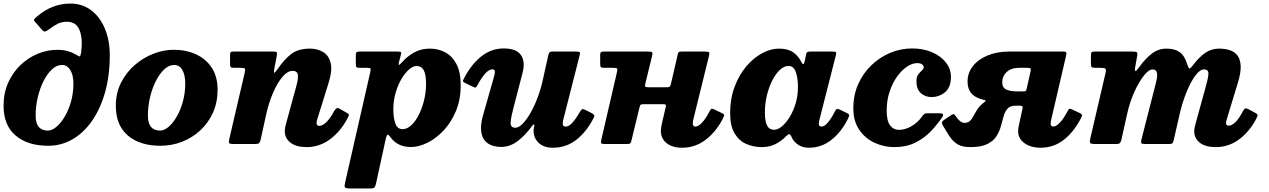

<svg xmlns="http://www.w3.org/2000/svg" viewBox="-21 -810 7138 1080"><path d="M-1 -215Q-1 -286.5 24.8 -344.2Q50.5 -402 94 -443.8Q137.5 -485.5 191.8 -507.8Q246 -530 303 -530Q331 -530 356 -523.5Q381 -517 399 -506.5Q416 -497 424 -493Q432 -489 435.5 -517Q445.5 -591.5 426.8 -639.5Q408 -687.5 356.5 -687.5Q326.5 -687.5 304.2 -676.8Q282 -666 254 -644.5Q243.5 -637 235.5 -633.5Q227.5 -630 217.5 -640L177 -686Q167.5 -696 171 -701Q174.5 -706 184 -714.5Q227.5 -753 275.8 -771.5Q324 -790 374.5 -790Q442.5 -790 492.2 -752Q542 -714 569.2 -648.5Q596.5 -583 596.5 -500.5Q596.5 -384.5 570 -290.8Q543.5 -197 496.2 -129.5Q449 -62 386 -26Q323 10 250 10Q135 10 67 -47.5Q-1 -105 -1 -215ZM179.5 -160Q179.5 -115.5 197.5 -95.5Q215.5 -75.5 248 -75.5Q271.5 -75.5 296.8 -96.8Q322 -118 343.8 -155.2Q365.5 -192.5 378.8 -240Q392 -287.5 392 -340Q392 -387.5 374.5 -416Q357 -444.5 327 -444.5Q298 -444.5 271.5 -420Q245 -395.5 224.2 -354.5Q203.5 -313.5 191.5 -263Q179.5 -212.5 179.5 -160Z M630.5 -215Q630.5 -286.5 659.5 -344.2Q688.5 -402 736.5 -443.8Q784.5 -485.5 842 -507.8Q899.5 -530 956.5 -530Q1026 -530 1082 -504.2Q1138 -478.5 1170.5 -428.5Q1203 -378.5 1203 -305Q1203 -234 1176.8 -176Q1150.5 -118 1105.2 -76.2Q1060 -34.5 1002.2 -12.2Q944.5 10 881.5 10Q766.5 10 698.5 -47.5Q630.5 -105 630.5 -215ZM811 -160Q811 -115.5 829 -95.5Q847 -75.5 879.5 -75.5Q903 -75.5 927.8 -96.8Q952.5 -118 973.8 -155.2Q995 -192.5 1008 -240Q1021 -287.5 1021 -340Q1021 -387.5 1004.8 -416Q988.5 -444.5 958.5 -444.5Q929.5 -444.5 903 -420Q876.5 -395.5 855.8 -354.5Q835 -313.5 823 -263Q811 -212.5 811 -160Z M1292.5 -520H1517Q1531.5 -520 1535 -516.2Q1538.5 -512.5 1536.5 -500.5L1522 -423Q1518.5 -402.5 1521.5 -400.8Q1524.5 -399 1539.5 -420Q1579 -477.5 1618.2 -507Q1657.5 -536.5 1722.5 -536.5Q1764 -536.5 1796 -517.8Q1828 -499 1838.8 -456.2Q1849.5 -413.5 1826.5 -341L1763.5 -139Q1759.5 -125.5 1759.5 -118.5Q1759.5 -102 1775.5 -102Q1793 -102 1815 -123Q1837 -144 1859 -186.5Q1866.5 -196.5 1872.2 -200.5Q1878 -204.5 1888 -199L1926 -177.5Q1940.5 -170 1941.5 -165.2Q1942.5 -160.5 1934.5 -145.5Q1896 -72 1836.2 -27.2Q1776.5 17.5 1704 17.5Q1645 17.5 1613 -7.5Q1581 -32.5 1581 -70.5Q1581 -82 1583.2 -94Q1585.5 -106 1588.5 -116L1643 -315.5Q1658 -367.5 1654.5 -389.5Q1651 -411.5 1624.5 -411.5Q1596.5 -411.5 1568 -378Q1539.5 -344.5 1515.5 -289.5Q1491.5 -234.5 1477 -169.5L1445 -24Q1441.5 -10 1436.5 -5Q1431.5 0 1414.5 0H1295Q1270.5 0 1267.8 -5.2Q1265 -10.5 1269 -29.5L1356 -403Q1359.5 -420 1356.2 -424.2Q1353 -428.5 1331.5 -428.5H1294.5Q1280 -428.5 1276.5 -433Q1273 -437.5 1273 -451.5V-498.5Q1273 -512 1276.2 -516Q1279.5 -520 1292.5 -520Z M2003.5 -520H2216Q2229.5 -520 2233.5 -517.2Q2237.5 -514.5 2234 -502L2224.5 -466Q2220 -449 2222.2 -445.5Q2224.5 -442 2240.5 -460Q2270.5 -494 2309.2 -515.2Q2348 -536.5 2397.5 -536.5Q2444 -536.5 2483.2 -515.8Q2522.5 -495 2546.5 -449.8Q2570.5 -404.5 2570.5 -330.5Q2570.5 -250 2543.8 -185.8Q2517 -121.5 2474.5 -76.2Q2432 -31 2383.2 -7Q2334.5 17 2291 17Q2215 17 2175.5 -38Q2163 -55 2158.2 -52Q2153.5 -49 2149.5 -31.5L2093.5 225Q2090 240 2085 245Q2080 250 2062.5 250H1945.5Q1921.5 250 1918.8 242.8Q1916 235.5 1920 218L2062 -405.5Q2065 -418.5 2063.2 -423.5Q2061.5 -428.5 2044 -428.5H2002Q1986.5 -428.5 1983.5 -433Q1980.5 -437.5 1980.5 -453V-499Q1980.5 -513.5 1985.2 -516.8Q1990 -520 2003.5 -520ZM2191.5 -195Q2191.5 -148 2202.8 -115.8Q2214 -83.5 2243.5 -83.5Q2268.5 -83.5 2292 -105Q2315.5 -126.5 2334.2 -163Q2353 -199.5 2364.2 -245.2Q2375.5 -291 2375.5 -339.5Q2375.5 -391.5 2362.5 -415.2Q2349.5 -439 2322 -439Q2302.5 -439 2279.8 -419.2Q2257 -399.5 2237 -365.5Q2217 -331.5 2204.2 -287.5Q2191.5 -243.5 2191.5 -195Z M2590.5 -372Q2630.5 -448.5 2686.5 -493Q2742.5 -537.5 2812.5 -537.5Q2884.5 -537.5 2909.8 -499.5Q2935 -461.5 2918 -398.5L2867.5 -204.5Q2853.5 -152.5 2851.5 -122Q2849.5 -91.5 2877.5 -91.5Q2897 -91.5 2919.2 -114.2Q2941.5 -137 2963.2 -175.2Q2985 -213.5 3003 -261Q3021 -308.5 3032 -358.5L3062 -494.5Q3064.5 -506 3068.2 -513Q3072 -520 3086.5 -520H3216Q3234 -520 3238.8 -517.5Q3243.5 -515 3240 -501L3146.5 -133Q3143.5 -121.5 3145 -109.8Q3146.5 -98 3161 -98Q3179 -98 3198.5 -119.5Q3218 -141 3240 -179Q3246 -189.5 3251.5 -194.2Q3257 -199 3268 -193.5L3303 -176Q3315.5 -169.5 3320.2 -164.2Q3325 -159 3318 -146Q3278.5 -69 3221.2 -24Q3164 21 3088.5 21Q3036 21 3007 -8.5Q2978 -38 2980.5 -80.5L2984.5 -102.5Q2985 -110 2981.5 -109.8Q2978 -109.5 2972.5 -102Q2932.5 -47.5 2889.8 -15.5Q2847 16.5 2798.5 16.5Q2771 16.5 2745.8 8Q2720.5 -0.5 2703.8 -22Q2687 -43.5 2684.8 -81.5Q2682.5 -119.5 2701 -179L2758.5 -381Q2762 -393 2762.8 -406.5Q2763.5 -420 2748 -420Q2713.5 -420 2666 -333.5Q2659.5 -320.5 2655.2 -318.2Q2651 -316 2638 -322.5L2595 -343.5Q2582 -350 2583 -355Q2584 -360 2590.5 -372Z M3966 -491.5 3878 -134.5Q3876 -125 3876 -115Q3876 -98 3891 -98Q3906.5 -98 3927.2 -119.5Q3948 -141 3967.5 -178.5Q3975 -193 3979.2 -197Q3983.5 -201 3999.5 -193L4040.5 -173.5Q4055 -166.5 4052 -158.5Q4049 -150.5 4042 -137Q4003 -64 3945.2 -21.5Q3887.5 21 3815.5 21Q3761 21 3728.8 -4.8Q3696.5 -30.5 3696.5 -73Q3696.5 -84.5 3699.2 -100Q3702 -115.5 3704.5 -125.5L3724 -208.5Q3726 -219 3722.8 -221.5Q3719.5 -224 3706 -224H3602Q3589.5 -224 3584.5 -221.8Q3579.5 -219.5 3577 -209L3530 -16Q3527 -5 3522.8 -2.5Q3518.5 0 3505 0H3382Q3360.5 0 3359.8 -6.5Q3359 -13 3362.5 -29L3449 -402.5Q3453 -419 3450.2 -423.8Q3447.5 -428.5 3427.5 -428.5H3377.5Q3362.5 -428.5 3358.8 -432.5Q3355 -436.5 3355 -452V-500.5Q3355 -514 3359.8 -517Q3364.5 -520 3377 -520H3621.5Q3645 -520 3648 -515.5Q3651 -511 3646 -491.5L3609 -340Q3605.5 -326 3609 -322.5Q3612.5 -319 3631 -319H3729Q3742.5 -319 3746.5 -323.2Q3750.5 -327.5 3753 -338L3790.5 -500.5Q3792.5 -512.5 3796 -516.2Q3799.5 -520 3812.5 -520H3941Q3964.5 -520 3967.8 -515.5Q3971 -511 3966 -491.5Z M4748 -140.5Q4712 -68 4656 -23.5Q4600 21 4529.5 21Q4495 21 4471 5.8Q4447 -9.5 4435 -32Q4432 -39 4429.8 -43Q4427.5 -47 4426 -50Q4421 -57 4416 -55Q4411 -53 4400.5 -43.5Q4373.5 -15.5 4339.8 1Q4306 17.5 4265 17.5Q4218.5 17.5 4177.8 0.2Q4137 -17 4111.5 -58.8Q4086 -100.5 4086 -174Q4086 -254.5 4110.8 -321Q4135.5 -387.5 4176.2 -435.8Q4217 -484 4265.2 -510.2Q4313.5 -536.5 4360.5 -536.5Q4411 -536.5 4440.2 -516Q4469.5 -495.5 4486 -462.5Q4492.5 -450 4497 -448.8Q4501.5 -447.5 4506 -468L4513.5 -505Q4515.5 -513 4519.5 -516.5Q4523.5 -520 4536 -520H4662Q4679 -520 4681.5 -515.8Q4684 -511.5 4680.5 -498L4587.5 -133Q4585 -122.5 4585 -113.5Q4585 -98 4600 -98Q4616.5 -98 4635.5 -120.2Q4654.5 -142.5 4674 -181Q4681.5 -195 4686.5 -196.8Q4691.5 -198.5 4704 -193L4738.5 -176.5Q4753.5 -169.5 4755.2 -163.5Q4757 -157.5 4748 -140.5ZM4467.5 -321.5Q4467.5 -368.5 4455.8 -403.8Q4444 -439 4414.5 -439Q4389.5 -439 4366 -417Q4342.5 -395 4323.2 -357.5Q4304 -320 4292.8 -273.5Q4281.5 -227 4281.5 -178.5Q4281.5 -126.5 4294 -103.2Q4306.5 -80 4333.5 -80Q4354.5 -80 4377.8 -99.5Q4401 -119 4421.5 -152.5Q4442 -186 4454.8 -229.5Q4467.5 -273 4467.5 -321.5Z M5328 -377.5Q5328 -318 5294.5 -291Q5261 -264 5219 -264Q5182.5 -264 5158 -286.8Q5133.5 -309.5 5134 -353.5Q5134 -378 5144.2 -391.5Q5154.5 -405 5164.5 -413.5Q5174.5 -422 5175 -431.5Q5175 -440.5 5165.8 -447.8Q5156.5 -455 5137.5 -455Q5110.5 -455 5080.8 -435Q5051 -415 5025 -379Q4999 -343 4982.8 -294Q4966.5 -245 4966.5 -187.5Q4966.5 -130 4985.8 -104.8Q5005 -79.5 5036 -79.5Q5070 -79.5 5105.5 -99.8Q5141 -120 5167 -156.5Q5172.5 -164 5177.8 -168.5Q5183 -173 5197 -173H5261Q5293.5 -173 5280 -152.5Q5252 -110 5214.5 -71Q5177 -32 5126.8 -7.2Q5076.5 17.5 5009.5 17.5Q4951 17.5 4898.2 -7Q4845.5 -31.5 4812.2 -80Q4779 -128.5 4779 -201.5Q4779 -274.5 4806 -335.8Q4833 -397 4879.8 -442.2Q4926.5 -487.5 4986 -512.5Q5045.5 -537.5 5110 -537.5Q5172.5 -537.5 5221.8 -516.2Q5271 -495 5299.5 -458.8Q5328 -422.5 5328 -377.5Z M5282 -105Q5278.5 -111 5277.5 -119Q5276.5 -127 5289.5 -135.5L5333.5 -165Q5342 -170 5346.5 -166.5Q5351 -163 5355 -157Q5379.5 -119 5404.5 -119Q5424.5 -119 5435.8 -130.2Q5447 -141.5 5455.8 -159Q5464.5 -176.5 5477.2 -196Q5490 -215.5 5513 -233Q5523 -241 5524.5 -243Q5526 -245 5509.5 -249Q5463.5 -260.5 5442.5 -285.2Q5421.5 -310 5421.5 -351.5Q5421.5 -400 5451.8 -438.2Q5482 -476.5 5534.8 -498.2Q5587.5 -520 5655.5 -520H5962.5Q5975.5 -519.5 5977.2 -514Q5979 -508.5 5975 -493.5L5891.5 -134.5Q5889 -125 5889 -115Q5889 -98 5904 -98Q5919.5 -98 5940.2 -119.5Q5961 -141 5980.5 -178.5Q5988.5 -193 5992.5 -197Q5996.5 -201 6012.5 -193L6054 -173.5Q6068 -166.5 6065.2 -158.5Q6062.5 -150.5 6055 -137Q6016 -64 5960.2 -21.5Q5904.5 21 5832.5 21Q5778 21 5742 -4.5Q5706 -30 5706 -72Q5706 -79 5707.2 -88.8Q5708.5 -98.5 5710.5 -106.5L5731 -201Q5733 -209.5 5728.8 -212.5Q5724.5 -215.5 5712.5 -215.5H5692.5Q5661 -215.5 5646.2 -198.8Q5631.5 -182 5624.2 -155.5Q5617 -129 5608.8 -99.2Q5600.5 -69.5 5583.5 -43Q5566.5 -16.5 5532.2 0.5Q5498 17.5 5437.5 17.5Q5392 17.5 5365.8 1.8Q5339.5 -14 5321.2 -41.8Q5303 -69.5 5282 -105ZM5776 -409Q5779 -422 5775 -425.2Q5771 -428.5 5757.5 -428.5H5711Q5667.5 -428.5 5642 -405.2Q5616.5 -382 5616.5 -346Q5616.5 -317.5 5638.5 -306.8Q5660.5 -296 5701 -296H5735.5Q5749 -296 5750.8 -300.2Q5752.5 -304.5 5755.5 -317.5Z M6137 -520H6348.5Q6365.5 -520 6372.2 -516.8Q6379 -513.5 6376 -498L6364.5 -432.5Q6357 -390 6385.5 -430.5Q6421.5 -480.5 6458.2 -508.5Q6495 -536.5 6540 -536.5Q6587 -536.5 6614.8 -516.8Q6642.5 -497 6657 -448.5Q6664.5 -425.5 6670 -424.8Q6675.5 -424 6688.5 -442Q6723.5 -488.5 6758.2 -512.5Q6793 -536.5 6836.5 -536.5Q6868.5 -536.5 6895.8 -528Q6923 -519.5 6939.5 -498.2Q6956 -477 6957.8 -438.8Q6959.5 -400.5 6941 -341L6879.5 -139Q6875.5 -125.5 6875.5 -118.5Q6875.5 -103 6891 -103Q6907.5 -103 6928.5 -123.2Q6949.5 -143.5 6971.5 -186.5Q6980 -199.5 6984 -200.8Q6988 -202 7001 -196L7033 -179Q7051 -170 7052.8 -164.5Q7054.5 -159 7044.5 -140Q7006 -68 6947.8 -25.2Q6889.5 17.5 6818.5 17.5Q6759 17.5 6727.8 -7.5Q6696.5 -32.5 6696.5 -70.5Q6696.5 -82 6699.2 -94Q6702 -106 6704.5 -116L6759.5 -315.5Q6774.5 -367.5 6776.2 -393.5Q6778 -419.5 6751.5 -419.5Q6728 -419.5 6701.8 -383.5Q6675.5 -347.5 6652.2 -289.5Q6629 -231.5 6614 -166L6581 -21Q6578.5 -9.5 6574.2 -4.8Q6570 0 6556 0H6420.5Q6401 0 6398.5 -5.2Q6396 -10.5 6400 -27L6479 -336Q6491.5 -383 6486.8 -401.2Q6482 -419.5 6462 -419.5Q6441 -419.5 6413 -384.2Q6385 -349 6359.2 -291.8Q6333.5 -234.5 6319 -168.5L6287 -24.5Q6284 -11.5 6278.8 -5.8Q6273.5 0 6257 0H6139.5Q6114.5 0 6111 -6.2Q6107.5 -12.5 6112 -31.5L6198 -401Q6202 -418 6197.2 -423.2Q6192.5 -428.5 6170.5 -428.5H6143Q6125.5 -428.5 6120.5 -432Q6115.5 -435.5 6115.5 -453V-495Q6115.5 -510.5 6118.5 -515.2Q6121.5 -520 6137 -520Z"/></svg>

Font: Besley* Heavy
Style: Italic
Weight: 800
Italic angle: -13°
Designer: Owen Earl
Foundry: indestructible type*
Version: Version 3.000; ttfautohint (v1.8.3)